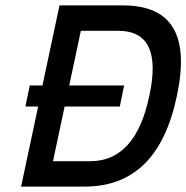

<svg xmlns="http://www.w3.org/2000/svg" viewBox="-20 -690 689 710"><path d="M435 -670H200L137 -374H90L74 -296H121L58 0H293C474 0 587 -111 634 -335C682 -559 616 -670 435 -670ZM176 -94 219 -296H423L439 -374H236L279 -576H418C529 -576 567 -495 532 -335C499 -176 426 -94 315 -94Z"/></svg>

Font: LT Wave Mono Medium
Style: Italic
Weight: 500
Designer: Daniel Lyons
Version: Version 2.5 (Glyphs App)